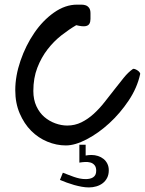

<svg xmlns="http://www.w3.org/2000/svg" viewBox="-20 -631 630 835"><path d="M46.4 -238.8Q46.4 -300.8 69.1 -366.9Q91.8 -433.1 128.9 -487.5Q166 -542 214.8 -576.4Q263.7 -610.8 314.9 -610.8Q323.7 -610.8 334.2 -610.8Q344.7 -610.8 353.3 -607.7Q361.8 -604.5 367.7 -596.4Q373.5 -588.4 373.5 -573.2Q373.5 -560.5 373.5 -548.3Q373.5 -536.1 368.7 -527.6Q363.8 -519 350.8 -517.1Q337.9 -515.1 311.5 -521.5Q279.8 -502.9 246.8 -477.1Q213.9 -451.2 186.8 -416.3Q159.7 -381.3 142.3 -336.4Q125 -291.5 125 -235.4Q125 -197.8 138.4 -168.9Q151.9 -140.1 173.1 -122.1Q194.3 -104 220.7 -94.5Q247.1 -85 272.5 -85Q305.7 -85 334.2 -99.1Q362.8 -113.3 387.7 -136Q412.6 -158.7 434.6 -186.8Q456.5 -214.8 477.8 -241.9Q499 -269 518.3 -293Q537.6 -316.9 558.1 -331.1Q560.5 -332.5 565.9 -330.8Q571.3 -329.1 577.1 -325.4Q583 -321.8 586.9 -316.7Q590.8 -311.5 589.4 -308.1Q576.7 -249.5 539.6 -193.8Q502.4 -138.2 455.3 -95Q408.2 -51.8 357.2 -25.1Q306.2 1.5 266.6 1.5Q225.6 1.5 186 -14.9Q146.5 -31.2 115.7 -62Q85 -92.8 65.7 -137.7Q46.4 -182.6 46.4 -238.8ZM325.2 -1.5H352.5V45.4Q364.7 43 377.9 43Q392.6 43 406.2 47.4Q419.9 51.8 430.4 60.3Q440.9 68.8 447 81.3Q453.1 93.8 453.1 109.4Q453.1 128.4 446 142.3Q439 156.2 427 165.5Q415 174.8 399.4 179.4Q383.8 184.1 366.7 184.1Q352.1 184.1 335.7 181.2Q319.3 178.2 302.7 173.6Q286.1 168.9 270.3 163.1Q254.4 157.2 240.7 151.4L253.4 120.1Q265.6 124.5 277.6 129.4Q289.6 134.3 301.8 138.4Q314 142.6 326.7 145.3Q339.4 147.9 353 147.9Q361.3 147.9 369.6 146.2Q377.9 144.5 384.5 140.4Q391.1 136.2 394.8 129.2Q398.4 122.1 398.4 111.8Q398.4 95.7 391.1 87.2Q383.8 78.6 373 75.7Q362.3 72.8 349.4 73.5Q336.4 74.2 325.2 76.2Z"/></svg>

Font: AKL 022
Style: Regular
Weight: 400
Designer: AKL
Foundry: AKL
Version: Version 2.053;August 19, 2024;FontCreator 13.0.0.2675 64-bit